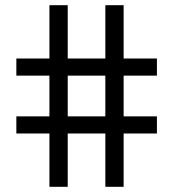

<svg xmlns="http://www.w3.org/2000/svg" viewBox="-20 -720 668 740"><path d="M241 0H170.5V-205.5H43V-271.5H170.5V-428.5H43V-494.5H170.5V-700H241V-494.5H386V-700H456.5V-494.5H584.8V-428.5H456.5V-271.5H584.8V-205.5H456.5V0H386V-205.5H241ZM241 -428.5V-271.5H386V-428.5Z"/></svg>

Font: Space Grotesk Variable Light
Style: Regular
Weight: 300
Designer: Florian Karsten
Foundry: Florian Karsten
Version: Version 2.000